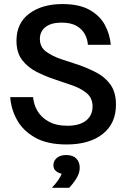

<svg xmlns="http://www.w3.org/2000/svg" viewBox="-20 -682 615 923"><path d="M300 12.5Q207.5 12.5 149.2 -20.4Q90.8 -53.3 62.1 -105Q33.3 -156.7 29.2 -215H139.2Q141.7 -180 160 -148.8Q178.3 -117.5 214.2 -97.5Q250 -77.5 304.2 -77.5Q362.5 -77.5 393.8 -102.5Q425 -127.5 425 -170Q425 -210.8 396.2 -234.6Q367.5 -258.3 322.5 -273.3L244.2 -300Q198.3 -315 155.8 -336.7Q113.3 -358.3 86.2 -393.8Q59.2 -429.2 59.2 -486.7Q59.2 -570.8 120.8 -616.7Q182.5 -662.5 280 -662.5Q360.8 -662.5 410.4 -634.6Q460 -606.7 484.2 -562.1Q508.3 -517.5 512.5 -466.7H402.5Q400.8 -494.2 387.5 -518.3Q374.2 -542.5 347.1 -557.9Q320 -573.3 275.8 -573.3Q225.8 -573.3 198.8 -552.1Q171.7 -530.8 171.7 -495Q171.7 -455.8 201.7 -433.8Q231.7 -411.7 276.7 -396.7L355.8 -370.8Q401.7 -355 443.3 -333.3Q485 -311.7 511.2 -275Q537.5 -238.3 537.5 -179.2Q537.5 -88.3 473.8 -37.9Q410 12.5 300 12.5ZM231.7 220.8V217.5Q244.2 205.8 257.5 187.1Q270.8 168.3 276.7 153.3Q262.5 150.8 249.6 140.8Q236.7 130.8 236.7 111.7Q236.7 91.7 252.9 77.5Q269.2 63.3 298.3 63.3Q330.8 63.3 347.1 80.4Q363.3 97.5 363.3 124.2Q363.3 150 347.5 175.4Q331.7 200.8 312.5 220.8Z"/></svg>

Font: Familjen Grotesk GF Medium
Style: Regular
Weight: 500
Designer: Anders Wikstroem, Jonas Baeckman, Matilda Gysing, Kristian Moeller
Foundry: Familjen STHLM AB
Version: Version 2.000; Beta; Release 4; Build 6